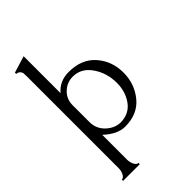

<svg xmlns="http://www.w3.org/2000/svg" viewBox="-258 -757 1059 1059"><g transform="rotate(-45 271.5 -228.0)"><path d="M258 -428Q359 -428 414.5 -364.5Q470 -301 470 -212Q470 -124 416.5 -59Q363 6 266 6Q206 6 144 -52V144Q144 162 153 180.5Q162 199 176 199V209H46V199Q60 199 69 180.5Q78 162 78 144V-576Q78 -592 77 -599.5Q76 -607 68.5 -615.5Q61 -624 46 -625V-635L144 -665V-377Q187 -428 258 -428ZM267 -28Q333 -30 368.5 -80Q404 -130 404 -198Q404 -274 363 -334Q322 -394 256 -394Q211 -394 177.5 -362.5Q144 -331 144 -282V-151Q144 -99 182 -63.5Q220 -28 267 -28Z"/></g></svg>

Font: Forum
Style: Regular
Weight: 400
Designer: Denis Masharov
Foundry: Denis Masharov
Version: Version 1.000